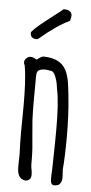

<svg xmlns="http://www.w3.org/2000/svg" viewBox="-52 -733 371 782"><g transform="rotate(5 133.0 -342.0)"><path d="M84 -571.8C131.3 -612.3 172.4 -640.1 206.5 -655.8C209 -668.5 210.4 -674.3 210.4 -676.3C210.4 -692.4 199.2 -700.7 176.3 -700.7C172.4 -696.8 161.6 -688.5 143.6 -674.8L111.8 -649.9C74.2 -620.6 51.3 -599.6 51.3 -593.3C51.3 -577.6 59.6 -569.3 78.1 -569.3ZM219.2 12.7C229 4.4 231.4 -6.3 231.4 -18.6C231.4 -23.9 231 -29.3 230.5 -33.7C230 -39.1 229.5 -44.9 229.5 -48.3C232.9 -87.9 234.4 -134.8 234.4 -182.6C234.4 -239.7 231.9 -298.8 227.1 -341.8C217.8 -433.1 213.9 -499 111.3 -501.5C102.1 -500 95.2 -494.6 89.4 -490.2H89.8C87.4 -488.3 85 -486.8 85.4 -486.8C84 -486.8 81.1 -487.8 78.6 -489.3H79.1C72.8 -492.7 65.4 -497.1 52.7 -495.1C36.1 -487.3 29.3 -473.1 38.1 -459C46.4 -411.6 47.9 -353.5 47.9 -294.4C47.9 -274.9 47.4 -255.9 47.4 -236.3C47.4 -220.7 46.9 -204.6 46.9 -189C46.9 -158.7 47.4 -126.5 48.8 -100.1C48.8 -94.2 48.8 -75.2 48.3 -69.8C47.9 -62 47.9 -55.2 47.9 -47.9C47.9 -19.5 52.7 4.4 82 8.3C100.1 6.3 105 -4.4 105 -19C105 -26.9 103.5 -35.2 102.1 -42C101.1 -47.4 99.6 -57.6 100.1 -60.5V-79.6C100.1 -110.8 97.7 -143.6 94.2 -175.3C92.3 -196.3 90.3 -218.8 88.9 -239.7C87.4 -267.6 87.4 -296.4 87.4 -323.7C87.4 -351.6 87.4 -377.9 87.9 -400.9V-405.8C87.4 -417.5 87.4 -437 95.7 -442.9C104.5 -447.8 112.3 -449.2 120.6 -449.2C126.5 -449.2 134.8 -448.2 145 -446.3C158.7 -445.8 164.6 -427.7 168 -418.5V-418.9L169.4 -414.1C172.4 -405.8 173.8 -399.4 174.8 -393.1C175.3 -388.7 175.8 -384.3 177.2 -376.5C186.5 -335.4 189 -273.4 189 -213.4C189 -173.3 188.5 -133.3 187.5 -97.7L186.5 -45.4C186.5 -39.6 186 -32.7 185.5 -27.3C185.1 -21 185.1 -15.1 185.1 -10.7C185.1 13.7 190.4 22.5 215.8 14.6Z"/></g></svg>

Font: Amatic Mod Bold ONEptTWO
Style: Bold
Weight: 700
Designer: David Occhino Design
Foundry: David Occhino Design
Version: Version 1.2